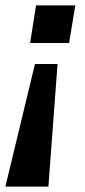

<svg xmlns="http://www.w3.org/2000/svg" viewBox="-39 -514 316 714"><path d="M-19 180 91 -276H175L141 180ZM73 -354 95 -494H241L218 -354Z"/></svg>

Font: Nunito Sans 10pt
Style: Bold Italic
Weight: 700
Italic angle: -9°
Designer: Vernon Adams
Foundry: Vernon Adams
Version: Version 3.101;gftools[0.9.27]